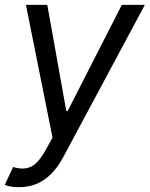

<svg xmlns="http://www.w3.org/2000/svg" viewBox="-51 -566 616 790"><path d="M28.3 204.1Q7.3 204.6 -9 201.2Q-25.4 197.8 -31.2 194.3L2.9 121.1L6.3 122.1Q48.3 134.3 78.6 118.9Q108.9 103.5 141.6 43L165 0L55.7 -545.9H143.6L221.7 -109.4H227.5L450.2 -545.9H544.9L210 79.1Q187 122.6 158.7 150.4Q130.4 178.2 97.9 191.2Q65.4 204.1 28.3 204.1Z"/></svg>

Font: Inter Tight
Style: Italic
Weight: 400
Italic angle: -9.39999°
Designer: Rasmus Andersson
Foundry: rsms
Version: Version 3.002